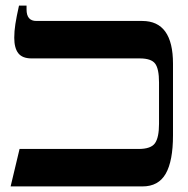

<svg xmlns="http://www.w3.org/2000/svg" viewBox="-20 -667 673 687"><path d="M18 0 50 -134H476Q520 -134 534.5 -154.5Q549 -175 549 -224V-372Q549 -421 535 -439.5Q521 -458 480 -458H93Q60 -458 45.5 -476.5Q31 -495 31 -532Q31 -555 35 -581Q39 -607 48 -647H75V-633Q75 -592 110 -592H489Q599 -592 599 -439V-183Q599 -91 573 -45.5Q547 0 490 0Z"/></svg>

Font: Noto Serif Hebrew ExtraCondensed
Style: Bold
Weight: 700
Width: 2
Designer: Monotype Design Team
Foundry: Monotype Imaging Inc.
Version: Version 2.004; ttfautohint (v1.8.4.7-5d5b)